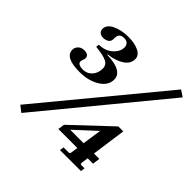

<svg xmlns="http://www.w3.org/2000/svg" viewBox="-158 -754 907 907"><g transform="rotate(45 295.0 -301.0)"><path d="M392 -21Q401 -21 402 -30L407 -65H280L285 -98L472 -274H505L481 -102H517L512 -65H476L471 -30Q470 -21 479 -21H499L496 0H356L359 -21ZM62 -377Q62 -392 73.5 -403.5Q85 -415 105 -415Q119 -415 127 -409Q135 -403 135 -392Q135 -388 131.5 -378Q128 -368 128 -365Q128 -355 138 -350Q148 -345 162 -345Q191 -345 209 -365Q227 -385 227 -415Q227 -439 205.5 -450Q184 -461 132 -466L134 -482Q175 -482 202 -506Q229 -530 229 -559Q229 -572 220.5 -580.5Q212 -589 197 -589Q179 -589 171 -580Q163 -571 164 -549Q164 -534 152.5 -526.5Q141 -519 125 -519Q109 -519 101 -527Q93 -535 93 -547Q93 -575 127.5 -591Q162 -607 207 -607Q249 -607 276.5 -593.5Q304 -580 304 -555Q304 -524 273 -504Q242 -484 196 -479L195 -476Q247 -475 274.5 -460Q302 -445 302 -417Q302 -377 261 -351.5Q220 -326 160 -326Q62 -326 62 -377ZM558 -607 590 -586 103 5 72 -19ZM426 -198 322 -102H412Z"/></g></svg>

Font: Unna
Style: Italic
Weight: 400
Italic angle: -8.05°
Designer: Jorge de Buen Unna
Foundry: Omnibus-Type
Version: Version 2.008